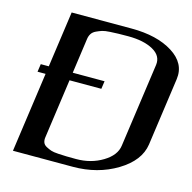

<svg xmlns="http://www.w3.org/2000/svg" viewBox="-109 -859 968 968"><g transform="rotate(15 375.0 -375.0)"><path d="M565.4 -167 627 -604.5Q633.8 -653.3 584.5 -680.7Q535.2 -708 454.1 -708Q419.9 -708 403.3 -707.5Q386.7 -707 359.9 -705.6Q333 -704.1 319.3 -699.7Q305.7 -695.3 290 -688Q274.4 -680.7 266.6 -668.5Q258.8 -656.2 256.8 -639.6L231.4 -458H397.5L391.6 -417H225.6L182.6 -110.4Q179.7 -93.8 184.1 -81.5Q188.5 -69.3 202.1 -62Q215.8 -54.7 228.5 -50.3Q241.2 -45.9 267.1 -44.4Q293 -43 309.6 -42.5Q326.2 -42 360.4 -42Q437.5 -42 498 -78.6Q558.6 -115.2 565.4 -167ZM696.3 -208Q683.6 -121.1 583.5 -60.5Q483.4 0 354.5 0H42L100.6 -417H58.6L64.5 -458H106.4L147.5 -750H460Q593.8 -750 675.8 -698.2Q757.8 -646.5 746.1 -562.5Z"/></g></svg>

Font: okolaks
Style: BoldItalic
Weight: 600
Width: 8
Italic angle: -8°
Version: Version 000.6.0